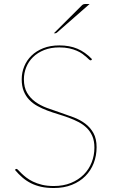

<svg xmlns="http://www.w3.org/2000/svg" viewBox="-20 -936 569 964"><path d="M55 0ZM440 -636Q438.5 -633 435 -633Q431.5 -633 426.5 -637.8Q421.5 -642.5 413.5 -649.8Q405.5 -657 393.8 -665.5Q382 -674 365.5 -681.2Q349 -688.5 327.5 -693.2Q306 -698 278 -698Q235 -698 201.8 -684.8Q168.5 -671.5 146 -649.5Q123.5 -627.5 111.8 -598.5Q100 -569.5 100 -538Q100 -497.5 115.8 -470.5Q131.5 -443.5 157 -425Q182.5 -406.5 215.5 -394.2Q248.5 -382 282.5 -370.8Q316.5 -359.5 349.5 -347Q382.5 -334.5 408 -315.2Q433.5 -296 449.2 -267.8Q465 -239.5 465 -197Q465 -154 450.5 -116.8Q436 -79.5 408.5 -51.8Q381 -24 341 -8Q301 8 250 8Q214.5 8 186.5 1.8Q158.5 -4.5 135.2 -16.2Q112 -28 92.5 -44.8Q73 -61.5 55 -83L57 -85Q58.5 -86.5 59.5 -87.2Q60.5 -88 63 -88Q66 -88 71.8 -81.8Q77.5 -75.5 87.5 -65.8Q97.5 -56 111.5 -45Q125.5 -34 145.5 -24.2Q165.5 -14.5 191.2 -8.2Q217 -2 250 -2Q298.5 -2 336.2 -17.5Q374 -33 400.2 -59.2Q426.5 -85.5 440.2 -120.5Q454 -155.5 454 -195Q454 -228 443.8 -252Q433.5 -276 416 -293.2Q398.5 -310.5 375.2 -322.8Q352 -335 325.5 -344.8Q299 -354.5 271.5 -362.8Q244 -371 217.5 -381Q191 -391 167.8 -403.8Q144.5 -416.5 127 -434.8Q109.5 -453 99.2 -478.2Q89 -503.5 89 -538Q89 -571.5 101.5 -602.2Q114 -633 138 -656.5Q162 -680 197.2 -694Q232.5 -708 278 -708Q329 -708 368.2 -691.5Q407.5 -675 442 -639ZM430 -916 265.5 -772Q263.5 -770 261.2 -769.5Q259 -769 256.5 -769H250.5L391 -909Q395 -913 399.2 -914.5Q403.5 -916 412 -916Z"/></svg>

Font: Lato Hairline
Style: Regular
Weight: 100
Designer: Lukasz Dziedzic
Foundry: tyPoland Lukasz Dziedzic
Version: Version 2.007; 2014-02-27